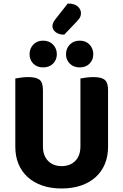

<svg xmlns="http://www.w3.org/2000/svg" viewBox="-20 -1054 701 1091"><path d="M330 17Q268 17 219.5 0Q171 -17 137 -48Q103 -79 85 -122.5Q67 -166 67 -220V-608Q78 -610 98.5 -613Q119 -616 140 -616Q185 -616 204.5 -601Q224 -586 224 -542V-223Q224 -169 253.5 -139.5Q283 -110 330 -110Q378 -110 407.5 -139.5Q437 -169 437 -223V-608Q448 -610 468.5 -613Q489 -616 510 -616Q555 -616 574.5 -601Q594 -586 594 -542V-220Q594 -166 576 -122.5Q558 -79 524 -48Q490 -17 441 0Q392 17 330 17ZM303 -746Q303 -714 281.5 -692.5Q260 -671 225 -671Q190 -671 169 -692.5Q148 -714 148 -746Q148 -778 169 -800.5Q190 -823 225 -823Q260 -823 281.5 -800.5Q303 -778 303 -746ZM510 -746Q510 -714 489 -692.5Q468 -671 433 -671Q398 -671 376.5 -692.5Q355 -714 355 -746Q355 -778 376.5 -800.5Q398 -823 433 -823Q468 -823 489 -800.5Q510 -778 510 -746ZM365 -1034Q403 -1034 421.5 -1017.5Q440 -1001 440 -980Q440 -963 432 -951Q424 -939 407 -922L345 -857Q314 -857 296 -871.5Q278 -886 278 -905Q278 -914 281.5 -923Q285 -932 295 -945Z"/></svg>

Font: Baloo Bhai 2
Style: Bold
Weight: 700
Designer: Supriya Tembe, Noopur Datye and Ek Type
Foundry: Ek Type
Version: Version 1.640;PS 1.000;hotconv 16.6.51;makeotf.lib2.5.65220;